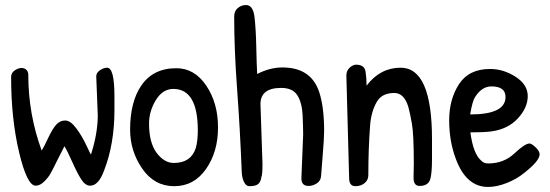

<svg xmlns="http://www.w3.org/2000/svg" viewBox="-20 -736 2176 760"><path d="M121 -1Q87 -1 55.5 -133.5Q24 -266 24 -431Q24 -448 38.5 -457.5Q53 -467 65 -467Q77 -467 84.5 -459.5Q92 -452 92 -440Q92 -284 145 -140Q153 -152 170 -188.5Q187 -225 202 -242Q217 -259 238 -259Q259 -259 282 -228Q305 -197 321.5 -161.5Q338 -126 340 -124Q367 -208 367 -280L361 -432Q360 -447 375 -457.5Q390 -468 404 -468Q433 -468 433 -355V-300Q433 -166 392 -61Q370 -1 337 -1Q318 -1 302 -25.5Q286 -50 266 -95Q246 -140 235 -157L205 -98Q188 -63 179 -47.5Q170 -32 154 -16.5Q138 -1 121 -1Z M678 -466Q750 -466 796.5 -397Q843 -328 843 -231.5Q843 -135 795.5 -67Q748 1 669.5 1Q591 1 543 -68.5Q495 -138 495 -223Q495 -332 539 -397Q586 -466 678 -466ZM666 -384Q624 -384 597 -340Q570 -296 570 -247Q570 -171 600 -131Q630 -91 668 -91Q736 -91 755 -150Q763 -178 763 -220Q763 -384 666 -384Z M1011 -324 1019 -88Q1019 -44 1015 -37Q1013 -19 1003.5 -9Q994 1 967 1Q954 1 946 -15.5Q938 -32 937 -53Q930 -229 918.5 -383.5Q907 -538 907 -671Q907 -692 921 -704Q935 -716 954 -716Q982 -716 987.5 -668Q993 -620 994.5 -548Q996 -476 998 -443Q1048 -469 1098 -469Q1214 -469 1245 -367Q1263 -309 1263 -218Q1263 -188 1257.5 -123.5Q1252 -59 1251 -40Q1250 -21 1234.5 -10.5Q1219 0 1201 0Q1173 0 1173 -30L1180 -204Q1180 -226 1178 -277Q1176 -328 1157.5 -358Q1139 -388 1093 -388Q1011 -388 1011 -324Z M1362 -31 1351 -437Q1351 -456 1364 -468Q1377 -480 1390 -480Q1422 -480 1427 -453Q1431 -426 1431 -397Q1485 -468 1566 -468Q1690 -468 1690 -185Q1690 -159 1690 -106.5Q1690 -54 1684 -30Q1677 0 1641 0Q1617 0 1617 -32L1618 -88Q1618 -204 1610.5 -246.5Q1603 -289 1596 -314Q1579 -368 1541 -368Q1491 -368 1471 -332Q1449 -293 1445 -240Q1438 -147 1438 -43Q1438 -23 1423 -11Q1408 1 1387 1Q1362 1 1362 -31Z M1920 -463Q1973 -463 2021 -432Q2069 -401 2069 -355.5Q2069 -310 2030 -267.5Q1991 -225 1926 -216Q1898 -212 1842 -212Q1853 -127 1885 -100Q1895 -89 1912 -89Q1974 -89 2016 -128.5Q2058 -168 2076 -168Q2084 -168 2100 -153Q2116 -138 2116 -125Q2116 -99 2053 -50Q2025 -27 1985.5 -11.5Q1946 4 1912 4Q1825 4 1784 -108Q1758 -177 1758 -260Q1758 -343 1797 -403Q1836 -463 1920 -463ZM1925 -394Q1887 -394 1860 -351Q1850 -336 1841 -283Q1981 -283 1981 -352Q1981 -394 1925 -394Z"/></svg>

Font: Patrick Hand
Style: Regular
Weight: 400
Designer: Patrick Wagesreiter
Foundry: Patrick Wagesreiter
Version: Version 1.003;PS 001.003;hotconv 1.0.70;makeotf.lib2.5.58329